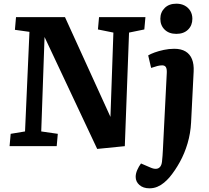

<svg xmlns="http://www.w3.org/2000/svg" viewBox="-20 -794 1138 1043"><path d="M580 -159 596 -617 512 -634 518 -701H770L764 -634L681 -617L658 0L508 15L222 -593L204 -80L294 -67L288 0H32L38 -67L116 -80L140 -621L61 -632L67 -701H333ZM1018 -128Q1015 -70 999 -15.5Q983 39 957 86Q931 133 901 169Q888 184 871.5 198Q855 212 835 220.5Q815 229 792 229Q758 229 737.5 211Q717 193 717 167Q717 149 725.5 129.5Q734 110 746 94L797 116Q815 124 828.5 123Q842 122 850 112Q858 102 860 84Q862 67 863 51.5Q864 36 865 18.5Q866 1 867 -22L886 -398Q887 -420 881 -429.5Q875 -439 861 -439Q849 -439 835 -435.5Q821 -432 801 -425L785 -493Q798 -501 820 -509Q842 -517 870 -523Q898 -529 927 -529Q964 -529 988 -514.5Q1012 -500 1023 -472.5Q1034 -445 1032 -406ZM851 -692Q851 -727 874.5 -750.5Q898 -774 938 -774Q964 -774 983.5 -763.5Q1003 -753 1014 -734.5Q1025 -716 1025 -692Q1025 -656 1001.5 -633Q978 -610 938 -610Q898 -610 874.5 -633Q851 -656 851 -692Z"/></svg>

Font: Literata
Style: Bold Italic
Weight: 700
Italic angle: -2°
Designer: Latin by Veronika Burian and Jose Scaglione. Greek by Irene Vlachou. Cyrillic by Vera Evstafieva
Foundry: TypeTogether
Version: Version 3.103;gftools[0.9.29]